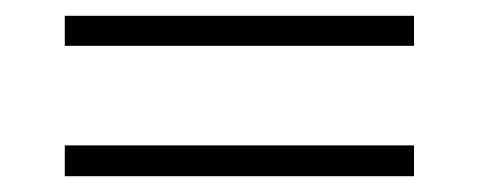

<svg xmlns="http://www.w3.org/2000/svg" viewBox="-20 -402 606 243"><path d="M62 -344V-382H504V-344ZM62 -179V-218H504V-179Z"/></svg>

Font: Readex Pro Light
Style: Regular
Weight: 300
Designer: Bonnie Shaver-Troup, Thomas Jockin
Foundry: Lexend
Version: Version 1.200; ttfautohint (v1.8.3)